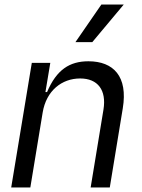

<svg xmlns="http://www.w3.org/2000/svg" viewBox="-20 -821 621 841"><path d="M384.2 -636.4 522 -801.1H424L310.4 -636.4ZM166.9 -328.1C182.5 -423.3 250.4 -477.3 331 -477.3C408.4 -477.3 447.1 -426.5 433.2 -340.9L377.1 0H460.9L517.8 -346.6C540.8 -485.8 477.6 -552.6 367.2 -552.6C284.8 -552.6 227.6 -515.6 186.1 -417.6H179L200.3 -545.5H119.3L29.1 0H112.9Z"/></svg>

Font: Riot Sans 2.0
Style: Italic
Weight: 400
Italic angle: -9.39999°
Designer: Rasmus Andersson
Foundry: rsms
Version: Version 3.006;hotconv 1.0.109;makeotfexe 2.5.65596